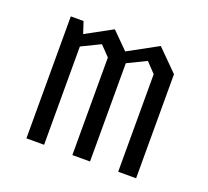

<svg xmlns="http://www.w3.org/2000/svg" viewBox="-96 -634 811 750"><g transform="rotate(20 310.0 -259.0)"><path d="M463.5 0H538V-432.5L452 -518.5L328.5 -451L261 -518.5L151 -458.5L135 -507H82V0H155.5V-408.5L233.5 -446.5L273 -405.5V0H346.5V-408.5L424.5 -446.5L463.5 -405.5Z"/></g></svg>

Font: Monaspace Krypton Light
Style: Regular
Weight: 300
Designer: Riley Cran & the Lettermatic Team
Foundry: Lettermatic
Version: Version 1.101 (Monaspace Krypton)